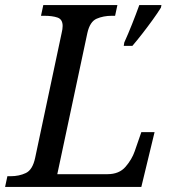

<svg xmlns="http://www.w3.org/2000/svg" viewBox="-40 -734 683 754"><path d="M448 -567Q463 -600 478.5 -639Q494 -678 507 -714H594L592 -704Q579 -683 559.5 -656Q540 -629 519 -602Q498 -575 480 -554H446ZM-20 0 -11 -42H2Q35 -42 61.5 -54.5Q88 -67 98 -114L202 -604Q206 -620 206 -632Q206 -658 186 -665Q166 -672 134 -672H121L130 -714H421L412 -672H399Q366 -672 339.5 -660.5Q313 -649 303 -604L185 -50H382Q428 -50 453 -79Q478 -108 489 -140L515 -215H567L515 0Z"/></svg>

Font: NotoSerif-Italic
Style: Regular
Weight: 400
Italic angle: -12°
Designer: Monotype Design Team
Foundry: Monotype Imaging Inc.
Version: Version 2.007; ttfautohint (v1.8) -l 8 -r 50 -G 200 -x 14 -D